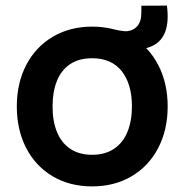

<svg xmlns="http://www.w3.org/2000/svg" viewBox="-20 -650 658 685"><path d="M40 -270.2Q40 -353.9 73.8 -418.6Q107.7 -483.2 168.8 -519.1Q230 -555 308.7 -555Q388.9 -555 450 -518.8Q511.2 -482.7 544.7 -417.8Q578.2 -353 578.2 -270.2Q578.2 -186.7 544.4 -122Q510.7 -57.2 449.5 -21.1Q388.3 15 308.7 15Q228.5 15 167.6 -21.2Q106.7 -57.4 73.3 -122.2Q40 -186.9 40 -270.2ZM450.7 -270.2Q450.7 -350.2 414.2 -396.2Q377.7 -442.2 308.7 -442.2Q261.2 -442.2 229.8 -420.8Q198.2 -399.5 182.9 -360.9Q167.5 -322.2 167.5 -270.2Q167.5 -217 183.6 -178.2Q199.8 -139.5 231.2 -118.7Q262.8 -97.8 308.7 -97.8Q355.2 -97.8 387.1 -119.3Q419 -140.8 434.8 -179.8Q450.7 -218.8 450.7 -270.2ZM525 -486.8Q504.8 -476.8 479.1 -474.3Q453.5 -471.8 428.1 -477.1Q402.7 -482.3 383.1 -493.9V-546Q409.2 -539.7 424 -538.7Q438.8 -537.7 451.8 -543.6Q467.2 -550.8 474.4 -563Q481.6 -575.1 483.2 -589.1Q484.8 -603.1 484.4 -625.1L484.3 -629.6L575.5 -630Q582.8 -574.8 570.3 -539Q557.8 -503.2 525 -486.8Z"/></svg>

Font: Tap Sans
Style: Regular
Weight: 400
Designer: Tap Payments
Foundry: Tap Payments
Version: Version 1.001;Glyphs 3.1.2 (3151)